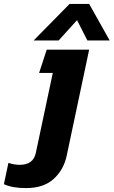

<svg xmlns="http://www.w3.org/2000/svg" viewBox="-132 -728 581 982"><path d="M40 -521 224 -708H324L429 -521H315L262 -625L168 -521ZM1 234Q-69 234 -112 214L-89 105Q-60 115 -31 115Q38 115 51 55L138 -355H68L107 -474H324L209 69Q193 142 141.5 188Q90 234 1 234Z"/></svg>

Font: Kanit SemiBold
Style: Italic
Weight: 600
Italic angle: -12°
Designer: Katatrad Team
Foundry: CadsonDemak
Version: Version 2.000; ttfautohint (v1.8.3)